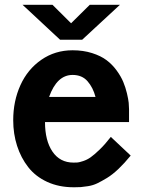

<svg xmlns="http://www.w3.org/2000/svg" viewBox="-20 -771 622 802"><path d="M35.2 -269Q35.2 -348.6 65.2 -415Q95.2 -481.4 152.6 -521.2Q210 -561 283.2 -561Q327.6 -561 364.5 -549.3Q401.4 -537.6 425.3 -519.5Q449.2 -501.5 467.3 -476.6Q485.4 -451.7 494.9 -428.7Q504.4 -405.8 510.3 -381.1Q516.1 -356.4 517.6 -341.6Q519 -326.7 519 -314.9V-261.2H168Q168 -183.6 199.2 -137.7Q230.5 -91.8 287.1 -91.8Q298.3 -91.8 304.4 -92.3Q310.5 -92.8 327.1 -98.1Q343.8 -103.5 358.4 -113.8Q373 -124 396 -146Q418.9 -168 442.9 -199.2L525.9 -121.1Q500 -89.4 474.9 -65.4Q449.7 -41.5 426.8 -27.6Q403.8 -13.7 386 -5.1Q368.2 3.4 347.9 6.6Q327.6 9.8 317.6 10.5Q307.6 11.2 291.5 11.2Q290.5 11.2 290 11.2Q289.6 11.2 288.6 11.2Q287.6 11.2 287.1 11.2Q226.1 11.2 177.2 -11.2Q128.4 -33.7 97.9 -72.8Q67.4 -111.8 51.3 -161.9Q35.2 -211.9 35.2 -269ZM283.2 -458Q217.8 -458 185.1 -366.2H378.9Q368.7 -405.3 345.7 -431.6Q322.8 -458 283.2 -458ZM323.2 -605H231L74.2 -751H199.2L276.9 -673.8L355 -751H481Z"/></svg>

Font: Junction Bold
Style: Bold
Weight: 700
Designer: Caroline Hadilaksono
Foundry: Caroline Hadilaksono
Version: Version 001.001